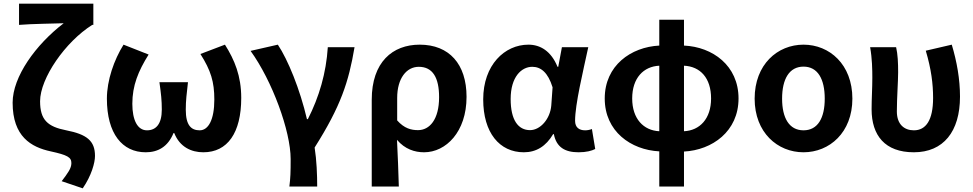

<svg xmlns="http://www.w3.org/2000/svg" viewBox="-20 -818 5317 1049"><path d="M432 211C480 141 499 71 499 34C499 -49 454 -84 342 -106C240 -126 199 -163 199 -265C199 -390 337 -590 484 -682H490V-798H84V-682C154 -688 276 -689 328 -691C175 -574 49 -399 49 -257C49 -72 150 -14 257 9C348 29 370 41 370 73C370 102 351 127 317 172Z M776 14C842 14 897 -15 928 -91H932C962 -15 1025 14 1091 14C1223 14 1298 -92 1298 -283C1298 -403 1262 -490 1209 -574L1075 -523C1132 -433 1151 -371 1151 -274C1151 -163 1118 -106 1071 -106C1024 -106 995 -134 995 -219C995 -270 1000 -305 1007 -369H851C860 -305 864 -270 864 -219C864 -140 832 -106 783 -106C731 -106 703 -162 703 -251C703 -350 735 -429 792 -520L655 -574C603 -491 564 -379 564 -279C564 -88 648 14 776 14Z M1561 201H1713C1713 137 1710 57 1699 -12C1842 -238 1885 -370 1917 -560H1771C1762 -419 1724 -289 1662 -167H1657C1619 -330 1553 -492 1498 -574L1349 -540C1467 -377 1568 -102 1568 51C1568 124 1567 153 1561 201Z M2011 201H2159C2157 114 2153 37 2149 -54C2192 -3 2246 14 2297 14C2416 14 2529 -97 2529 -289C2529 -468 2434 -574 2273 -574C2125 -574 2011 -479 2011 -273ZM2264 -107C2227 -107 2189 -116 2150 -160V-283C2150 -390 2201 -453 2268 -453C2344 -453 2379 -394 2379 -287C2379 -165 2327 -107 2264 -107Z M2842 14C2910 14 2963 -19 3002 -85H3006C3020 -14 3066 14 3141 14C3183 14 3213 6 3232 -4L3214 -113C3201 -108 3188 -106 3177 -106C3145 -106 3122 -121 3122 -158C3122 -248 3165 -425 3194 -560H3050L3030 -453H3026C2991 -539 2932 -574 2867 -574C2737 -574 2620 -463 2620 -275C2620 -93 2709 14 2842 14ZM2876 -107C2811 -107 2770 -162 2770 -277C2770 -398 2829 -453 2888 -453C2935 -453 2974 -422 2999 -341L2992 -242C2986 -168 2932 -107 2876 -107Z M3717 -459C3806 -455 3865 -392 3865 -280C3865 -169 3803 -105 3717 -101ZM3582 -101C3496 -105 3434 -169 3434 -280C3434 -392 3496 -455 3582 -459ZM3717 -710H3582V-569C3427 -561 3284 -460 3284 -280C3284 -100 3427 1 3582 9V201H3717V10C3871 2 4015 -100 4015 -280C4015 -460 3873 -562 3717 -569Z M4370 14C4512 14 4637 -94 4637 -279C4637 -466 4512 -574 4370 -574C4228 -574 4103 -466 4103 -279C4103 -94 4228 14 4370 14ZM4370 -106C4292 -106 4253 -173 4253 -279C4253 -386 4292 -454 4370 -454C4448 -454 4486 -386 4486 -279C4486 -173 4448 -106 4370 -106Z M4973 14C5134 14 5225 -99 5225 -290C5225 -385 5208 -481 5180 -574L5038 -541C5068 -440 5078 -359 5078 -283C5078 -160 5038 -106 4973 -106C4921 -106 4880 -138 4880 -209C4880 -282 4887 -373 4887 -423C4887 -475 4885 -521 4876 -560H4734C4745 -499 4746 -437 4746 -393C4746 -335 4742 -278 4742 -221C4742 -78 4815 14 4973 14Z"/></svg>

Font: Noto Sans CJK JP Bold
Style: Regular
Weight: 700
Designer: Ryoko NISHIZUKA (kana & ideographs); Paul D. Hunt (Latin, Greek & Cyrillic); Wenlong ZHANG (bopomofo); Sandoll Communica
Foundry: Adobe Systems Incorporated
Version: Version 1.004;PS 1.004;hotconv 1.0.82;makeotf.lib2.5.63406